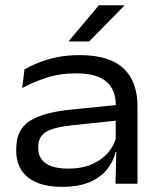

<svg xmlns="http://www.w3.org/2000/svg" viewBox="-20 -709 617 741"><path d="M425.7 0 429.2 -131 426.6 -146.6V-280.1L427 -301.3Q427 -363.2 389.9 -394.6Q352.8 -425.9 274.2 -425.9Q209.8 -425.9 157.7 -408.5Q105.6 -391.1 65.8 -369.3L74.5 -441.2Q96.4 -453.9 127.2 -466.6Q158.1 -479.3 198.1 -487.8Q238.1 -496.3 286.6 -496.3Q348 -496.3 390.9 -482.2Q433.8 -468 460.2 -441.6Q486.7 -415.2 498.6 -379.1Q510.6 -343 510.6 -299.1V0ZM218.3 12.1Q134.6 12.1 88.7 -23.8Q42.7 -59.7 42.7 -126.8V-136.2Q42.7 -207.6 93.2 -241.1Q143.6 -274.7 251.1 -285.7L437 -304.4L439.7 -244.5L259.6 -225.7Q186.9 -218.1 157.2 -199.7Q127.6 -181.3 127.6 -142.6V-136.3Q127.6 -98.4 157.1 -78.3Q186.7 -58.2 242.9 -58.2Q296.1 -58.2 334.9 -75.2Q373.7 -92.1 397.6 -120.4Q421.5 -148.7 429.4 -182.7L442.7 -122.6H426.2Q417.9 -87.2 394.1 -56.4Q370.3 -25.7 327.5 -6.8Q284.6 12.1 218.3 12.1ZM361.7 -688.7H459V-686.4L324 -549H245.7V-550.8Z"/></svg>

Font: Anek Gurmukhi Medium SemiExpanded
Style: Regular
Weight: 500
Width: 6
Version: Version 1.003